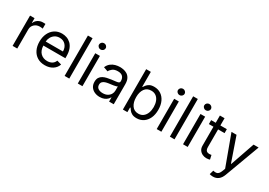

<svg xmlns="http://www.w3.org/2000/svg" viewBox="17 -1771 4195 2996"><g transform="rotate(30 2114.5 -272.5)"><path d="M76.7 0V-545.5H157.7V-463.1H163.4Q178.3 -503.6 217.3 -528.8Q256.4 -554 305.4 -554Q314.6 -554 328.5 -553.6Q342.3 -553.3 349.4 -552.6V-467.3Q345.2 -468.4 330.1 -470.7Q315 -473 298.3 -473Q238.6 -473 199.6 -436.8Q160.5 -400.6 160.5 -345.2V0Z M660.5 11.4Q581.7 11.4 524.7 -23.6Q467.7 -58.6 437 -121.6Q406.2 -184.7 406.2 -268.5Q406.2 -352.3 437 -416.4Q467.7 -480.5 522.9 -516.5Q578.1 -552.6 652 -552.6Q694.6 -552.6 736.2 -538.4Q777.7 -524.1 811.8 -492.4Q845.9 -460.6 866.1 -408.4Q886.4 -356.2 886.4 -279.8V-244.3H490.4Q493.3 -157 540 -110.4Q586.6 -63.9 660.5 -63.9Q709.9 -63.9 745.4 -85.2Q780.9 -106.5 796.9 -149.1L877.8 -126.4Q858.7 -64.6 801.1 -26.6Q743.6 11.4 660.5 11.4ZM490.4 -316.8H801.1Q801.1 -386 760.7 -431.6Q720.2 -477.3 652 -477.3Q604 -477.3 568.9 -454.9Q533.7 -432.5 513.5 -395.8Q493.3 -359 490.4 -316.8Z M1098 -727.3V0H1014.2V-727.3Z M1251.4 0V-545.5H1335.2V0ZM1294 -636.4Q1269.5 -636.4 1252 -653.1Q1234.4 -669.7 1234.4 -693.2Q1234.4 -716.6 1252 -733.3Q1269.5 -750 1294 -750Q1318.5 -750 1336.1 -733.3Q1353.7 -716.6 1353.7 -693.2Q1353.7 -669.7 1336.1 -653.1Q1318.5 -636.4 1294 -636.4Z M1649.1 12.1Q1597.3 12.1 1555 -7.5Q1512.8 -27 1487.9 -64.3Q1463.1 -101.6 1463.1 -154.8Q1463.1 -201.7 1481.5 -231Q1500 -260.3 1530.9 -277Q1561.8 -293.7 1599.3 -302Q1636.7 -310.4 1674.7 -315.3Q1724.4 -321.7 1755.5 -325.1Q1786.6 -328.5 1801 -336.6Q1815.3 -344.8 1815.3 -365.1V-367.9Q1815.3 -420.5 1786.8 -449.6Q1758.2 -478.7 1700.3 -478.7Q1640.3 -478.7 1606.2 -452.4Q1572.1 -426.1 1558.2 -396.3L1478.7 -424.7Q1500 -474.4 1535.7 -502.3Q1571.4 -530.2 1613.8 -541.4Q1656.2 -552.6 1697.4 -552.6Q1723.7 -552.6 1758 -546.3Q1792.3 -540.1 1824.4 -521Q1856.5 -501.8 1877.8 -463.1Q1899.1 -424.4 1899.1 -359.4V0H1815.3V-73.9H1811.1Q1802.6 -56.1 1782.7 -36Q1762.8 -16 1729.8 -2Q1696.7 12.1 1649.1 12.1ZM1661.9 -63.2Q1711.6 -63.2 1745.9 -82.6Q1780.2 -101.9 1797.8 -132.6Q1815.3 -163.4 1815.3 -197.4V-274.1Q1810 -267.8 1792.1 -262.6Q1774.1 -257.5 1750.9 -253.7Q1727.6 -250 1705.8 -247.3Q1683.9 -244.7 1670.5 -242.9Q1637.8 -238.6 1609.6 -229.2Q1581.3 -219.8 1564.1 -201.2Q1546.9 -182.5 1546.9 -150.6Q1546.9 -106.9 1579.4 -85Q1611.9 -63.2 1661.9 -63.2Z M2063.9 0V-727.3H2147.7V-458.8H2154.8Q2164.1 -473 2180.6 -495.2Q2197.1 -517.4 2228.2 -535Q2259.2 -552.6 2312.5 -552.6Q2381.4 -552.6 2433.9 -518.1Q2486.5 -483.7 2516 -420.5Q2545.5 -357.2 2545.5 -271.3Q2545.5 -184.7 2516 -121.3Q2486.5 -57.9 2434.3 -23.3Q2382.1 11.4 2313.9 11.4Q2261.4 11.4 2229.8 -6.2Q2198.2 -23.8 2181.1 -46.3Q2164.1 -68.9 2154.8 -83.8H2144.9V0ZM2146.3 -272.7Q2146.3 -180 2186.6 -122Q2226.9 -63.9 2302.6 -63.9Q2355.1 -63.9 2390.4 -91.8Q2425.8 -119.7 2443.7 -167.1Q2461.6 -214.5 2461.6 -272.7Q2461.6 -330.3 2444.1 -376.6Q2426.5 -422.9 2391.2 -450.1Q2355.8 -477.3 2302.6 -477.3Q2225.9 -477.3 2186.1 -420.8Q2146.3 -364.3 2146.3 -272.7Z M2673.3 0V-545.5H2757.1V0ZM2715.9 -636.4Q2691.4 -636.4 2673.8 -653.1Q2656.2 -669.7 2656.2 -693.2Q2656.2 -716.6 2673.8 -733.3Q2691.4 -750 2715.9 -750Q2740.4 -750 2758 -733.3Q2775.6 -716.6 2775.6 -693.2Q2775.6 -669.7 2758 -653.1Q2740.4 -636.4 2715.9 -636.4Z M2994.3 -727.3V0H2910.5V-727.3Z M3147.7 0V-545.5H3231.5V0ZM3190.3 -636.4Q3165.8 -636.4 3148.3 -653.1Q3130.7 -669.7 3130.7 -693.2Q3130.7 -716.6 3148.3 -733.3Q3165.8 -750 3190.3 -750Q3214.8 -750 3232.4 -733.3Q3250 -716.6 3250 -693.2Q3250 -669.7 3232.4 -653.1Q3214.8 -636.4 3190.3 -636.4Z M3622.2 -545.5V-474.4H3505.7V-156.2Q3505.7 -120.7 3516.2 -103.2Q3526.6 -85.6 3543.1 -79.7Q3559.7 -73.9 3578.1 -73.9Q3592 -73.9 3600.9 -75.5Q3609.7 -77.1 3615.1 -78.1L3632.1 -2.8Q3623.6 0.4 3608.3 3.7Q3593 7.1 3569.6 7.1Q3534.1 7.1 3500.2 -8.2Q3466.3 -23.4 3444.1 -54.7Q3421.9 -85.9 3421.9 -133.5V-474.4H3339.5V-545.5H3421.9V-676.1H3505.7V-545.5Z M3802.6 204.5Q3781.2 204.5 3764.6 201.2Q3747.9 197.8 3741.5 194.6L3762.8 120.7Q3793.3 128.6 3816.8 126.4Q3840.2 124.3 3858.5 105.6Q3876.8 87 3892 45.5L3907.7 2.8L3706 -545.5H3796.9L3947.4 -110.8H3953.1L4103.7 -545.5H4194.6L3963.1 79.5Q3916.5 204.5 3802.6 204.5Z"/></g></svg>

Font: Inter Alia
Style: Regular
Weight: 400
Designer: Rasmus Andersson (Latin, Greek, Cyrillic etc.) and Evan from Shavian.info (Shavian, old style figures)
Foundry: Shavian.info
Version: Version 0.001;git-37ab20767